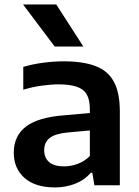

<svg xmlns="http://www.w3.org/2000/svg" viewBox="-20 -828 620 858"><path d="M225.5 9.5Q137 9.5 89.2 -33.2Q41.5 -76 41.5 -145.5Q41.5 -220 95.5 -262Q149.5 -304 269.5 -313L381.5 -323V-339.5Q381.5 -404 348.5 -427.5Q315.5 -451 242 -451Q208.5 -451 166.2 -445.2Q124 -439.5 84 -427V-529Q125.5 -541.5 173.8 -547.8Q222 -554 264 -554Q350 -554 405.8 -533.2Q461.5 -512.5 488.5 -463.5Q515.5 -414.5 515.5 -330V0H402L392.5 -56H385.5Q358 -23.5 316 -7Q274 9.5 225.5 9.5ZM177.5 -157.5Q177.5 -123 199.5 -103.8Q221.5 -84.5 266.5 -84.5Q296.5 -84.5 326.8 -95.5Q357 -106.5 381.5 -130.5V-245L282 -236Q225.5 -230.5 201.5 -211Q177.5 -191.5 177.5 -157.5ZM224.5 -620 83 -808H231.5L352.5 -620Z"/></svg>

Font: Encode Sans SemiExpanded SemiExpanded SemiBold
Style: Regular
Weight: 600
Width: 6
Designer: Multiple Designers
Foundry: Impallari Type
Version: Version 3.000; ttfautohint (v1.8.3) -l 8 -r 50 -G 200 -x 14 